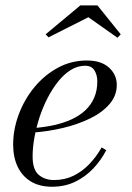

<svg xmlns="http://www.w3.org/2000/svg" viewBox="-20 -700 502 730"><path d="M178 10Q130 10 97 -10.2Q64 -30.5 47 -66.5Q30 -102.5 30 -150Q30 -207.5 51 -264.2Q72 -321 110 -367.5Q148 -414 199.2 -442Q250.5 -470 310.5 -470Q364.5 -470 394.2 -443.2Q424 -416.5 424 -377Q424 -336 396 -303.8Q368 -271.5 321.2 -249Q274.5 -226.5 218.2 -213.2Q162 -200 105 -196V-213Q147.5 -216 185 -224.2Q222.5 -232.5 252.8 -246.5Q283 -260.5 304.8 -281Q326.5 -301.5 338.2 -328.8Q350 -356 350 -391Q350 -414.5 339.2 -432.2Q328.5 -450 303.5 -450Q275 -450 249.2 -434Q223.5 -418 201.2 -390.2Q179 -362.5 161 -327.5Q143 -292.5 130.2 -253.8Q117.5 -215 110.8 -176.8Q104 -138.5 104 -105Q104 -55 127.2 -35.2Q150.5 -15.5 185.5 -15.5Q225.5 -15.5 258.8 -31.5Q292 -47.5 319 -75.5Q346 -103.5 366.5 -139.5L384 -129Q364.5 -91 334.8 -59.5Q305 -28 265.8 -9Q226.5 10 178 10ZM164.5 -558 153.5 -569.5 285.5 -679.5H350.5L439 -569.5L426.5 -556.5L316 -634.5Z"/></svg>

Font: Bodoni Moda SC
Style: Italic
Weight: 400
Italic angle: -13°
Designer: Owen Earl
Foundry: indestructible type
Version: Version 2.005